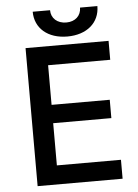

<svg xmlns="http://www.w3.org/2000/svg" viewBox="-59 -925 695 970"><g transform="rotate(-5 288.5 -440.0)"><path d="M144 -880C144 -796 209 -740 308 -740C407 -740 472 -796 472 -880H384C384 -839 354 -811 309 -811C263 -811 232 -839 232 -880ZM92 0H523V-96H198V-310H493V-403H198V-604H513V-700H92Z"/></g></svg>

Font: Fixel Display Medium
Style: Regular
Weight: 500
Designer: AlfaBravo + MacPaw
Foundry: Kyrylo Tkachov, Marchela Mozhyna, Serhii Makarenko, Maria Weinstein, Zakhar Kryvoshyya
Version: Version 1.211